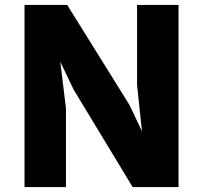

<svg xmlns="http://www.w3.org/2000/svg" viewBox="-20 -763 828 783"><path d="M80 0V-743H254L508 -335L559 -227.5L539 -416V-743H708V0H521L280 -398L226 -511L249 -321V0Z"/></svg>

Font: Merriweather Sans Black
Style: Regular
Weight: 900
Designer: Eben Sorkin
Foundry: Eben Sorkin
Version: Version 1.008; ttfautohint (v1.7.19-72a1) -l 8 -r 50 -G 200 